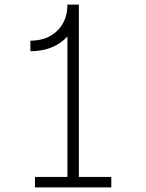

<svg xmlns="http://www.w3.org/2000/svg" viewBox="-20 -820 640 840"><path d="M113 -596V-642Q186 -642 230.5 -685.5Q275 -729 275 -800H325Q325 -739 298.5 -693Q272 -647 224.5 -621.5Q177 -596 113 -596ZM133 0V-46H467V0ZM275 -20V-800H325V-20Z"/></svg>

Font: Victor Mono Thin
Style: Regular
Weight: 100
Monospace: yes
Designer: Rune Bjørnerås
Version: Version 1.561;gftools[0.9.30]